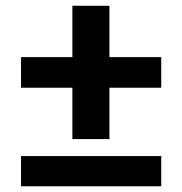

<svg xmlns="http://www.w3.org/2000/svg" viewBox="-20 -648 634 668"><path d="M53.2 -342.8V-449.2H231.9V-627.9H360.8V-449.2H541V-342.8H360.8V-164.1H231.9V-342.8ZM53.2 0V-105H541V0Z"/></svg>

Font: LT Superior
Style: Bold
Weight: 400
Designer: Daniel Lyons
Foundry: LyonsType
Version: Version 1.000